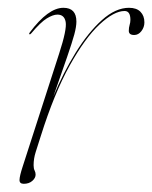

<svg xmlns="http://www.w3.org/2000/svg" viewBox="-20 -452 381 480"><path d="M53.5 -366.5Q52 -368 54.5 -371Q100.5 -432.5 138.5 -432.5Q171 -432.5 171 -398Q171 -385.5 165.8 -366Q160.5 -346.5 148 -310.2Q135.5 -274 113.5 -211Q138 -270 169.2 -320.5Q200.5 -371 234.8 -401.8Q269 -432.5 302.5 -432.5Q321.5 -432.5 331.2 -422.5Q341 -412.5 341 -396Q341 -384 333.5 -374.2Q326 -364.5 315.5 -364.5Q302 -364.5 302 -375Q302 -383 304 -389.5Q306 -396 306 -402.5Q306 -424.5 291.5 -424.5Q265 -424.5 228.8 -390.8Q192.5 -357 154 -287.8Q115.5 -218.5 82 -112Q74.5 -88 69.2 -71.8Q64 -55.5 64 -39Q64 -30.5 66.5 -25.8Q69 -21 69 -15.5Q69 -7 60.8 0.2Q52.5 7.5 39.5 7.5Q28.5 7.5 28.8 -2.2Q29 -12 36.5 -35L128 -318.5Q147.5 -378.5 144.2 -397Q141 -415.5 123.5 -415.5Q112.5 -415.5 97 -406Q81.5 -396.5 58 -368.5Q55 -365 53.5 -366.5Z"/></svg>

Font: Fraunces 144pt S000 Thin
Style: Italic
Weight: 100
Italic angle: -16°
Version: Version 1.000; ttfautohint (v1.8.3)